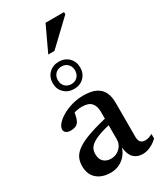

<svg xmlns="http://www.w3.org/2000/svg" viewBox="-228 -1002 932 1098"><g transform="rotate(-30 238.0 -453.0)"><path d="M321 -281 323 -238Q266 -226.5 230 -214Q194 -201.5 174.2 -188Q154.5 -174.5 147.2 -159.2Q140 -144 140 -125Q140 -91.5 158.5 -74.5Q177 -57.5 206.5 -57.5Q229.5 -57.5 248.2 -68.5Q267 -79.5 278 -97.2Q289 -115 289 -136.5V-319.5Q289 -357 270.5 -378Q252 -399 208 -399Q190.5 -399 171.5 -395Q152.5 -391 135 -383.5L160 -412Q157.5 -393 154.2 -377.5Q151 -362 147 -350.8Q143 -339.5 137.5 -332Q129.5 -321.5 116.2 -316.8Q103 -312 87.5 -312Q68 -312 57 -320.2Q46 -328.5 46 -341.5Q46 -359 62.8 -378Q79.5 -397 108 -413.5Q136.5 -430 172.5 -440.2Q208.5 -450.5 247.5 -450.5Q299 -450.5 330 -435Q361 -419.5 374.5 -390.8Q388 -362 388 -321.5V-95.5Q388 -80.5 392.5 -70.5Q397 -60.5 405.8 -55.5Q414.5 -50.5 427.5 -50.5Q438.5 -50.5 451 -54.2Q463.5 -58 476 -65V-35Q453 -13 427.2 -1.5Q401.5 10 378.5 10Q350.5 10 331 -2Q311.5 -14 301.8 -37.2Q292 -60.5 291 -92.5L295 -96Q287.5 -63 268.8 -39Q250 -15 223.5 -2Q197 11 165 11Q109 11 74.8 -18.5Q40.5 -48 40.5 -104.5Q40.5 -134 52.2 -158Q64 -182 94.5 -203Q125 -224 180 -243Q235 -262 321 -281ZM223 -688Q262.5 -688 288 -662.8Q313.5 -637.5 313.5 -598Q313.5 -559 288 -533.8Q262.5 -508.5 223 -508.5Q183.5 -508.5 157.8 -533.8Q132 -559 132 -598Q132 -637.5 157.8 -662.8Q183.5 -688 223 -688ZM223 -540.5Q248 -540.5 263.8 -556.8Q279.5 -573 279.5 -598Q279.5 -624 263.8 -640.2Q248 -656.5 223 -656.5Q197.5 -656.5 181.8 -640.2Q166 -624 166 -598Q166 -573 181.8 -556.8Q197.5 -540.5 223 -540.5ZM192 -753.5 269.5 -918.5H391.5V-904L233 -753.5Z"/></g></svg>

Font: Newsreader 16pt 16pt Medium
Style: Regular
Weight: 500
Version: Version 1.003